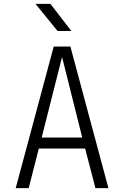

<svg xmlns="http://www.w3.org/2000/svg" viewBox="-20 -970 640 990"><path d="M61 0 257 -730H343L539 0H472L419 -204H180L128 0ZM195 -261H404L300 -676ZM277 -810 163 -950H240L348 -810Z"/></svg>

Font: Tiny ExtraLight
Style: Regular
Weight: 200
Monospace: yes
Designer: Philipp Nurullin, Konstantin Bulenkov
Foundry: JetBrains
Version: Version 2.251; ttfautohint (v1.8.4.7-5d5b)